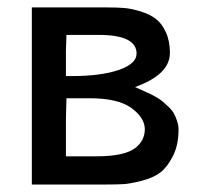

<svg xmlns="http://www.w3.org/2000/svg" viewBox="-20 -492 532 512"><path d="M64.9 0V-472.2H267.1Q292 -472.2 311 -470.7Q330.1 -469.2 354.5 -461.7Q378.9 -454.1 395 -442.1Q411.1 -430.2 422.1 -406.5Q433.1 -382.8 433.1 -351.1Q433.1 -293 339.8 -259.8Q340.8 -259.8 355.5 -252.9Q370.1 -246.1 375 -244.1Q379.9 -242.2 393.6 -234.6Q407.2 -227.1 413.1 -221.9Q418.9 -216.8 429 -207.5Q439 -198.2 443.6 -189.7Q448.2 -181.2 452.1 -169.7Q456.1 -158.2 456.1 -146Q456.1 -105 440.9 -75.4Q425.8 -45.9 407.5 -32Q389.2 -18.1 358.2 -10Q327.1 -2 309.1 -1Q291 0 264.2 0ZM155.8 -75.2H237.8Q313 -75.2 341.8 -98.1Q365.7 -117.2 366.2 -147Q366.2 -177.7 330.6 -203.9Q294.9 -230 219.2 -230H157.2L155.8 -173.8ZM155.8 -289.1H169.9Q249 -289.1 296.6 -305.4Q344.2 -321.8 344.2 -349.1Q344.2 -398.9 243.2 -398.9H157.2L155.8 -356.9Z"/></svg>

Font: CMU Bright
Style: SemiBold
Weight: 600
Version: Version 0.7.0